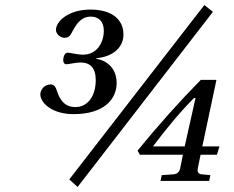

<svg xmlns="http://www.w3.org/2000/svg" viewBox="-20 -718 930 762"><path d="M526 -120 535 -104H706L695 -50C692 -34 681 -27 668 -26L622 -23L617 0H810L815 -23L782 -26C768 -27 762 -34 765 -50L776 -104H841L851 -137H783L839 -401H777C694 -317 607 -220 526 -120ZM587 -137C640 -207 694 -273 750 -329H756L713 -137ZM255 -6 288 24 825 -671 791 -698ZM140 -344C140 -310 186 -265 272 -265C394 -265 443 -325 443 -389C443 -426 425 -473 362 -485V-487C424 -492 470 -527 470 -581C470 -639 426 -680 339 -680C251 -680 202 -633 202 -599C202 -584 219 -568 236 -568C252 -568 258 -576 264 -587C282 -621 300 -652 341 -652C370 -652 392 -634 392 -596C392 -552 367 -501 309 -501C287 -501 258 -509 248 -509C240 -509 231 -498 231 -479C231 -470 235 -463 244 -463C252 -463 281 -470 299 -470C337 -470 360 -450 360 -400C360 -339 330 -293 279 -293C242 -293 220 -314 206 -357C201 -372 196 -383 181 -383C156 -383 140 -361 140 -344Z"/></svg>

Font: Heuristica
Style: Italic
Weight: 400
Italic angle: -13°
Version: Version 1.0.1